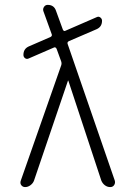

<svg xmlns="http://www.w3.org/2000/svg" viewBox="-20 -760 540 780"><path d="M82 0Q72.3 0 66.4 -7.8Q60.5 -15.6 64.5 -26.4L228.5 -494.1Q231.4 -502 228.5 -510.7L210 -561.5Q206.1 -569.3 200.2 -567.4L96.7 -522.5Q88.9 -518.6 82 -523.4Q75.2 -528.3 75.2 -537.1Q75.2 -561.5 96.7 -571.3L184.6 -609.4Q192.4 -613.3 190.4 -620.1L156.2 -714.8Q153.3 -723.6 158.7 -731.9Q164.1 -740.2 173.8 -740.2Q200.2 -740.2 208 -714.8L235.4 -639.6Q239.3 -631.8 245.1 -634.8L373 -690.4Q380.9 -694.3 387.7 -689Q394.5 -683.6 394.5 -675.8Q394.5 -651.4 373 -641.6L259.8 -592.8Q252 -588.9 254.9 -581.1L446.3 -26.4Q449.2 -16.6 443.8 -8.3Q438.5 0 427.7 0Q416 0 406.2 -7.3Q396.5 -14.6 391.6 -26.4L257.8 -431.6Q257.8 -432.6 256.8 -432.6Q255.9 -432.6 255.9 -431.6L118.2 -26.4Q114.3 -15.6 104 -7.8Q93.8 0 82 0Z"/></svg>

Font: Rounded-X Mgen+ 1m light
Style: Regular
Weight: 200
Designer: [Source Han Sans]
Ryoko NISHIZUKA  (kana & ideographs); Paul D. Hunt (Latin, Greek & Cyrillic); Wenlong ZHANG  (bopomofo
Version: Version 1.059.20150602